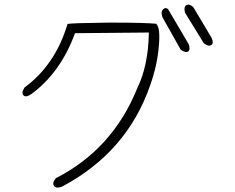

<svg xmlns="http://www.w3.org/2000/svg" viewBox="-20 -759 1040 850"><path d="M917 -591Q928 -565 914 -559Q901 -552 882 -568L799 -703Q792 -731 807 -737Q819 -743 836 -727ZM815 -564Q824 -539 813 -531Q801 -524 780 -539L699 -683Q690 -710 705 -720Q720 -731 732 -705ZM312 -612Q248 -437 118 -342Q94 -326 84 -337Q73 -348 89 -372Q225 -472 279 -653Q297 -657 464 -659Q547 -659 599 -657.5Q651 -656 671 -654Q691 -637 683 -553Q676 -469 645 -382Q543 -86 255 67Q230 77 220 65Q209 52 227 30Q478 -98 587 -367Q637 -469 639 -615Z"/></svg>

Font: Yomogi
Style: Regular
Weight: 400
Designer: satsuyako
Foundry: satsuyako
Version: Version 3.100